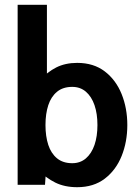

<svg xmlns="http://www.w3.org/2000/svg" viewBox="-20 -770 572 800"><path d="M301.5 10Q249.5 10 210.5 -9.2Q171.5 -28.5 140 -61.5L173.5 -85L167.5 0H53.5V-750H175.5V-417L147.5 -436Q176 -469.5 214 -488.8Q252 -508 301.5 -508Q370 -508 416.5 -472.5Q463 -437 486.8 -378Q510.5 -319 510.5 -249Q510.5 -179 486.8 -120Q463 -61 416.5 -25.5Q370 10 301.5 10ZM281 -90Q314.5 -90 338 -110.2Q361.5 -130.5 373.8 -166.2Q386 -202 386 -249Q386 -296 373.8 -331.8Q361.5 -367.5 338 -387.8Q314.5 -408 281 -408Q242.5 -408 217.8 -387.8Q193 -367.5 181.2 -331.8Q169.5 -296 169.5 -249Q169.5 -202 181.2 -166.2Q193 -130.5 217.8 -110.2Q242.5 -90 281 -90Z"/></svg>

Font: Cabin
Style: Bold
Weight: 700
Width: 4
Designer: Pablo Impallari
Foundry: Pablo Impallari. http://www.impallari.com Igino Marini. http://www.ikern.com
Version: Version 3.001